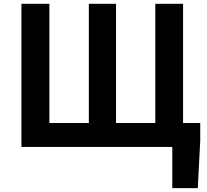

<svg xmlns="http://www.w3.org/2000/svg" viewBox="-20 -760 1073 993"><path d="M926.8 -124H1015.6V-32.2L1002.9 212.9H871.1V0H90.8V-740.2H235.4V-124H439.5V-740.2H580.1V-124H783.2V-740.2H926.8Z"/></svg>

Font: Gen Shin Gothic Bold
Style: Bold
Weight: 700
Designer: [Source Han Sans]
Ryoko NISHIZUKA  (kana & ideographs); Paul D. Hunt (Latin, Greek & Cyrillic); Wenlong ZHANG  (bopomofo
Version: Version 1.002.20150607